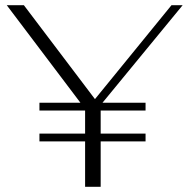

<svg xmlns="http://www.w3.org/2000/svg" viewBox="-20 -720 730 740"><path d="M375 -324H541V-294H368V-205H541V-175H368V0H308V-175H132V-205H308V-294H132V-324H290L6 -700H72L346 -338L641 -700H684Z"/></svg>

Font: Fahkwang ExtraLight
Style: Regular
Weight: 275
Designer: Suppakit Chalermlarp | Katatrad Co.,Ltd.
Foundry: Cadson Demak Co.,Ltd.
Version: Version 1.000; ttfautohint (v1.6)